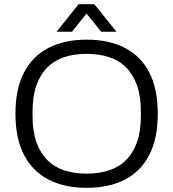

<svg xmlns="http://www.w3.org/2000/svg" viewBox="-20 -888 831 920"><path d="M395 12Q289 12 212.5 -27.5Q136 -67 95 -146Q54 -225 54 -343Q54 -462 95 -540.5Q136 -619 212.5 -658.5Q289 -698 395 -698Q502 -698 578.5 -658.5Q655 -619 695.5 -540.5Q736 -462 736 -343Q736 -225 695.5 -146Q655 -67 578.5 -27.5Q502 12 395 12ZM395 -56Q454 -56 502 -71.5Q550 -87 584 -121Q618 -155 636.5 -207Q655 -259 655 -332V-353Q655 -427 636.5 -479Q618 -531 584 -565Q550 -599 502 -614.5Q454 -630 395 -630Q336 -630 288.5 -614.5Q241 -599 207 -565Q173 -531 154.5 -479Q136 -427 136 -353V-332Q136 -259 154.5 -207Q173 -155 207 -121Q241 -87 288.5 -71.5Q336 -56 395 -56ZM251 -736 357 -868H432L538 -736H465L375 -847H414L325 -736Z"/></svg>

Font: Archivo SemiBold Light
Style: Regular
Weight: 300
Version: Version 2.001